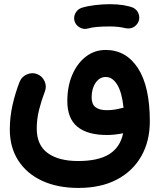

<svg xmlns="http://www.w3.org/2000/svg" viewBox="-20 -633 772 926"><path d="M339.4 -531.2Q334 -551.3 344 -570.1Q354 -588.9 375 -595.7Q402.3 -604 438.5 -608.4Q474.6 -612.8 509.8 -612.8Q545.4 -612.8 574.5 -608.2Q603.5 -603.5 623.5 -595.2Q644.5 -583.5 650.1 -560.8Q655.8 -538.1 642.6 -519Q631.8 -503.9 616.7 -498.8Q601.6 -493.7 585 -497.1Q552.7 -505.4 509.8 -505.4Q476.6 -505.4 449 -503.2Q421.4 -501 404.3 -495.6Q383.8 -489.7 364.7 -500.5Q345.7 -511.2 339.4 -531.2ZM27.3 -8.3Q27.3 -68.4 40.5 -126.7Q53.7 -185.1 74.7 -238.8Q85 -263.7 110.4 -274.4Q135.7 -285.2 159.7 -275.4Q184.1 -265.6 195.1 -241Q206.1 -216.3 196.3 -191.4Q180.7 -151.4 168.9 -105.2Q157.2 -59.1 157.2 -13.2Q157.2 66.9 210 105.2Q262.7 143.6 356.9 143.6Q454.1 143.6 507.1 110.4Q560.1 77.1 573.7 9.8Q531.7 18.1 496.1 18.1Q401.9 18.1 353.3 -21.7Q304.7 -61.5 304.7 -145.5Q304.7 -217.3 328.9 -272.9Q353 -328.6 394.8 -360.4Q436.5 -392.1 489.3 -392.1Q588.4 -392.1 645.5 -304Q702.6 -215.8 702.6 -47.9Q702.6 47.9 661.6 120.1Q620.6 192.4 543.7 232.9Q466.8 273.4 358.4 273.4Q257.8 273.4 183.3 239Q108.9 204.6 68.1 141.1Q27.3 77.6 27.3 -8.3ZM421.9 -163.6Q421.9 -130.9 440.4 -116.2Q459 -101.6 495.1 -101.6Q516.6 -101.6 534.7 -104.7Q552.7 -107.9 569.3 -112.3Q572.3 -113.3 575.7 -113.3Q568.4 -186.5 545.7 -224.1Q522.9 -261.7 490.2 -261.7Q460 -261.7 440.9 -233.4Q421.9 -205.1 421.9 -163.6Z"/></svg>

Font: Mikhak-FD Bold
Style: Regular
Weight: 700
Designer: Amin Abedi
Version: Version 3.3